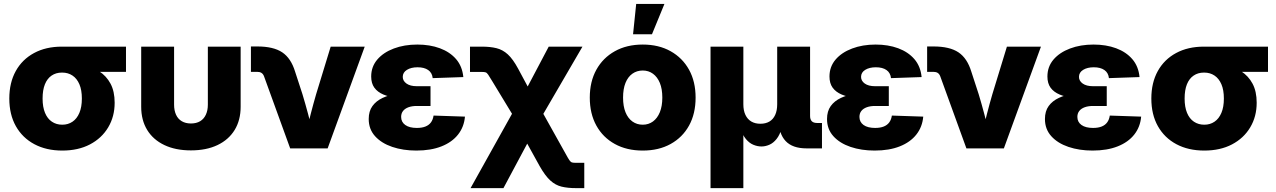

<svg xmlns="http://www.w3.org/2000/svg" viewBox="-20 -762 6552 986"><path d="M299.8 11.2Q217.8 11.2 156.5 -21.5Q95.2 -54.2 61.5 -114Q27.8 -173.8 27.8 -255.9Q27.8 -337.4 61 -397.2Q94.2 -457 155 -489.7Q215.8 -522.5 297.4 -522.5H627V-393.1H397L297.4 -389.2Q267.6 -389.2 245.1 -374Q222.7 -358.9 210.7 -329.3Q198.7 -299.8 198.7 -255.9Q198.7 -212.4 211.2 -182.4Q223.6 -152.3 246.6 -137Q269.5 -121.6 299.8 -121.6Q329.6 -121.6 352.3 -137Q375 -152.3 387.7 -182.4Q400.4 -212.4 400.4 -255.9Q400.4 -299.8 387.7 -329.3Q375 -358.9 352.3 -374Q329.6 -389.2 299.8 -389.2V-441.9Q354 -441.9 402.6 -431.2Q451.2 -420.4 488.8 -396.2Q526.4 -372.1 547.6 -332.3Q568.8 -292.5 568.8 -234.4Q568.8 -163.6 535.6 -107.9Q502.4 -52.2 442.1 -20.5Q381.8 11.2 299.8 11.2Z M960.4 10.3Q881.3 10.3 824 -17.1Q766.6 -44.4 735.8 -94.7Q705.1 -145 705.1 -213.9V-522.5H874V-224.6Q874 -194.8 884 -172.9Q894 -150.9 913.6 -139.4Q933.1 -127.9 960.4 -127.9Q988.3 -127.9 1007.6 -139.4Q1026.9 -150.9 1037.1 -172.9Q1047.4 -194.8 1047.4 -224.6V-522.5H1215.8V-213.9Q1215.8 -145 1185.1 -94.7Q1154.3 -44.4 1097.2 -17.1Q1040 10.3 960.4 10.3Z M1470.2 0 1335.9 -370.1Q1331.5 -381.8 1323 -387.5Q1314.5 -393.1 1300.3 -393.1H1268.6V-523.4H1301.3Q1384.3 -523.4 1429.4 -493.2Q1474.6 -462.9 1495.6 -393.6L1533.2 -278.3Q1548.3 -228.5 1561.8 -177.7Q1575.2 -127 1588.4 -75.2H1550.3Q1563 -127 1575.9 -177.5Q1588.9 -228 1603.5 -278.3L1678.2 -522.5H1853L1662.6 0Z M2118.2 11.2Q2049.8 11.2 1994.4 -7.6Q1939 -26.4 1906.2 -62.5Q1873.5 -98.6 1873.5 -150.9Q1873.5 -190.9 1892.6 -217.3Q1911.6 -243.7 1945.1 -259.3Q1978.5 -274.9 2021.2 -281.5Q2064 -288.1 2111.3 -288.1H2190.9V-217.8H2120.1Q2095.7 -217.8 2077.6 -211.2Q2059.6 -204.6 2049.8 -192.1Q2040 -179.7 2040 -161.6Q2040 -135.3 2061.3 -120.1Q2082.5 -105 2120.6 -105Q2147 -105 2165 -112.3Q2183.1 -119.6 2193.4 -133.8Q2203.6 -147.9 2206.5 -168.5L2367.7 -163.1Q2363.3 -110.4 2332.3 -71Q2301.3 -31.7 2247.1 -10.3Q2192.9 11.2 2118.2 11.2ZM2116.7 -253.9Q2064.5 -253.9 2022 -258.8Q1979.5 -263.7 1949.2 -276.4Q1918.9 -289.1 1902.6 -311.5Q1886.2 -334 1886.2 -369.1Q1886.2 -419.4 1917.5 -456.1Q1948.7 -492.7 2002.4 -512.9Q2056.2 -533.2 2123 -533.2Q2187.5 -533.2 2239 -514.2Q2290.5 -495.1 2322.3 -458.3Q2354 -421.4 2359.4 -366.2L2202.1 -360.8Q2199.2 -388.2 2179 -402.3Q2158.7 -416.5 2124.5 -416.5Q2091.3 -416.5 2069.8 -403.3Q2048.3 -390.1 2048.3 -367.2Q2048.3 -346.7 2067.4 -333Q2086.4 -319.3 2120.6 -319.3H2190.9V-253.9Z M2396.5 204.1 2651.9 -253.9H2727.5L2884.8 27.8Q2897.5 51.3 2904.1 60.8Q2910.6 70.3 2917.7 72.3Q2924.8 74.2 2938 74.2H2980.5V204.1H2938Q2895.5 204.1 2864 196.5Q2832.5 189 2806.2 165Q2779.8 141.1 2751.5 91.3L2687.5 -24.4L2565.4 204.1ZM2647 -115.7 2507.8 -345.2Q2493.7 -368.7 2487.1 -378.4Q2480.5 -388.2 2474.1 -390.4Q2467.8 -392.6 2454.1 -392.6H2393.6V-522.5H2454.1Q2497.6 -522.5 2529.5 -514.6Q2561.5 -506.8 2587.9 -482.7Q2614.3 -458.5 2640.6 -409.7L2689.9 -317.9L2797.9 -522.5H2971.2L2734.4 -115.7Z M3280.8 11.2Q3198.7 11.2 3137.5 -22.5Q3076.2 -56.2 3042.5 -117.2Q3008.8 -178.2 3008.8 -260.7Q3008.8 -342.8 3042.5 -403.8Q3076.2 -464.8 3137.5 -499Q3198.7 -533.2 3280.8 -533.2Q3362.8 -533.2 3423.8 -499Q3484.9 -464.8 3518.6 -403.8Q3552.2 -342.8 3552.2 -260.7Q3552.2 -178.2 3518.6 -117.2Q3484.9 -56.2 3423.8 -22.5Q3362.8 11.2 3280.8 11.2ZM3280.8 -121.6Q3310.5 -121.6 3333.3 -138.2Q3356 -154.8 3368.7 -186Q3381.3 -217.3 3381.3 -260.7Q3381.3 -305.2 3368.7 -335.9Q3356 -366.7 3333.3 -383.3Q3310.5 -399.9 3280.8 -399.9Q3250.5 -399.9 3227.5 -383.5Q3204.6 -367.2 3192.1 -336.2Q3179.7 -305.2 3179.7 -260.7Q3179.7 -216.8 3192.1 -185.8Q3204.6 -154.8 3227.5 -138.2Q3250.5 -121.6 3280.8 -121.6ZM3231 -585.9 3247.1 -741.7H3392.1L3328.1 -585.9Z M3628.9 204.1V-522.5H3797.4V-226.6Q3797.4 -194.3 3808.1 -171.9Q3818.8 -149.4 3838.4 -137.9Q3857.9 -126.5 3884.8 -126.5Q3912.1 -126.5 3931.4 -137.9Q3950.7 -149.4 3960.9 -171.9Q3971.2 -194.3 3971.2 -226.6V-522.5H4140.1V-166.5Q4140.1 -148.4 4148.9 -139.4Q4157.7 -130.4 4176.8 -130.4H4201.2V0H4122.1Q4049.8 0 4014.4 -37.8Q3979 -75.7 3979 -146.5V-195.8H4004.9Q4004.9 -141.1 3994.9 -105.2Q3984.9 -69.3 3968 -48.3Q3951.2 -27.3 3930.9 -18.6Q3910.6 -9.8 3890.6 -9.8Q3869.6 -9.8 3848.6 -18.6Q3827.6 -27.3 3810.3 -48.3Q3793 -69.3 3782.5 -105.2Q3772 -141.1 3772 -195.8H3797.4V204.1Z M4471.7 11.2Q4403.3 11.2 4347.9 -7.6Q4292.5 -26.4 4259.8 -62.5Q4227.1 -98.6 4227.1 -150.9Q4227.1 -190.9 4246.1 -217.3Q4265.1 -243.7 4298.6 -259.3Q4332 -274.9 4374.8 -281.5Q4417.5 -288.1 4464.8 -288.1H4544.4V-217.8H4473.6Q4449.2 -217.8 4431.2 -211.2Q4413.1 -204.6 4403.3 -192.1Q4393.6 -179.7 4393.6 -161.6Q4393.6 -135.3 4414.8 -120.1Q4436 -105 4474.1 -105Q4500.5 -105 4518.6 -112.3Q4536.6 -119.6 4546.9 -133.8Q4557.1 -147.9 4560.1 -168.5L4721.2 -163.1Q4716.8 -110.4 4685.8 -71Q4654.8 -31.7 4600.6 -10.3Q4546.4 11.2 4471.7 11.2ZM4470.2 -253.9Q4418 -253.9 4375.5 -258.8Q4333 -263.7 4302.7 -276.4Q4272.5 -289.1 4256.1 -311.5Q4239.7 -334 4239.7 -369.1Q4239.7 -419.4 4271 -456.1Q4302.2 -492.7 4356 -512.9Q4409.7 -533.2 4476.6 -533.2Q4541 -533.2 4592.5 -514.2Q4644 -495.1 4675.8 -458.3Q4707.5 -421.4 4712.9 -366.2L4555.7 -360.8Q4552.7 -388.2 4532.5 -402.3Q4512.2 -416.5 4478 -416.5Q4444.8 -416.5 4423.3 -403.3Q4401.9 -390.1 4401.9 -367.2Q4401.9 -346.7 4420.9 -333Q4439.9 -319.3 4474.1 -319.3H4544.4V-253.9Z M4942.9 0 4808.6 -370.1Q4804.2 -381.8 4795.7 -387.5Q4787.1 -393.1 4772.9 -393.1H4741.2V-523.4H4773.9Q4856.9 -523.4 4902.1 -493.2Q4947.3 -462.9 4968.3 -393.6L5005.9 -278.3Q5021 -228.5 5034.4 -177.7Q5047.9 -127 5061 -75.2H5022.9Q5035.6 -127 5048.6 -177.5Q5061.5 -228 5076.2 -278.3L5150.9 -522.5H5325.7L5135.3 0Z M5590.8 11.2Q5522.5 11.2 5467 -7.6Q5411.6 -26.4 5378.9 -62.5Q5346.2 -98.6 5346.2 -150.9Q5346.2 -190.9 5365.2 -217.3Q5384.3 -243.7 5417.7 -259.3Q5451.2 -274.9 5493.9 -281.5Q5536.6 -288.1 5584 -288.1H5663.6V-217.8H5592.8Q5568.4 -217.8 5550.3 -211.2Q5532.2 -204.6 5522.5 -192.1Q5512.7 -179.7 5512.7 -161.6Q5512.7 -135.3 5533.9 -120.1Q5555.2 -105 5593.3 -105Q5619.6 -105 5637.7 -112.3Q5655.8 -119.6 5666 -133.8Q5676.3 -147.9 5679.2 -168.5L5840.3 -163.1Q5835.9 -110.4 5804.9 -71Q5773.9 -31.7 5719.7 -10.3Q5665.5 11.2 5590.8 11.2ZM5589.4 -253.9Q5537.1 -253.9 5494.6 -258.8Q5452.1 -263.7 5421.9 -276.4Q5391.6 -289.1 5375.2 -311.5Q5358.9 -334 5358.9 -369.1Q5358.9 -419.4 5390.1 -456.1Q5421.4 -492.7 5475.1 -512.9Q5528.8 -533.2 5595.7 -533.2Q5660.2 -533.2 5711.7 -514.2Q5763.2 -495.1 5794.9 -458.3Q5826.7 -421.4 5832 -366.2L5674.8 -360.8Q5671.9 -388.2 5651.6 -402.3Q5631.3 -416.5 5597.2 -416.5Q5564 -416.5 5542.5 -403.3Q5521 -390.1 5521 -367.2Q5521 -346.7 5540 -333Q5559.1 -319.3 5593.3 -319.3H5663.6V-253.9Z M6164.6 11.2Q6082.5 11.2 6021.2 -21.5Q5960 -54.2 5926.3 -114Q5892.6 -173.8 5892.6 -255.9Q5892.6 -337.4 5925.8 -397.2Q5959 -457 6019.8 -489.7Q6080.6 -522.5 6162.1 -522.5H6491.7V-393.1H6261.7L6162.1 -389.2Q6132.3 -389.2 6109.9 -374Q6087.4 -358.9 6075.4 -329.3Q6063.5 -299.8 6063.5 -255.9Q6063.5 -212.4 6075.9 -182.4Q6088.4 -152.3 6111.3 -137Q6134.3 -121.6 6164.6 -121.6Q6194.3 -121.6 6217 -137Q6239.7 -152.3 6252.4 -182.4Q6265.1 -212.4 6265.1 -255.9Q6265.1 -299.8 6252.4 -329.3Q6239.7 -358.9 6217 -374Q6194.3 -389.2 6164.6 -389.2V-441.9Q6218.8 -441.9 6267.3 -431.2Q6315.9 -420.4 6353.5 -396.2Q6391.1 -372.1 6412.4 -332.3Q6433.6 -292.5 6433.6 -234.4Q6433.6 -163.6 6400.4 -107.9Q6367.2 -52.2 6306.9 -20.5Q6246.6 11.2 6164.6 11.2Z"/></svg>

Font: Inter 28pt ExtraBold
Style: Regular
Weight: 800
Designer: Rasmus Andersson
Foundry: rsms
Version: Version 4.001;git-66647c0bb